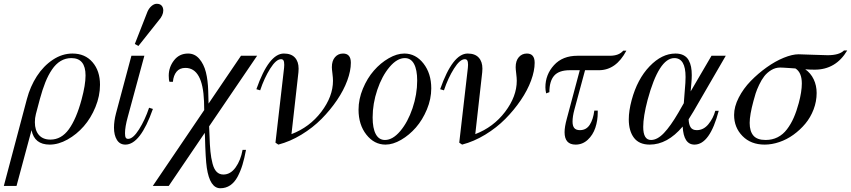

<svg xmlns="http://www.w3.org/2000/svg" viewBox="-71 -750 4485 1012"><path d="M190.9 12.2Q110.4 12.2 95.2 -64L16.1 230H-50.8L70.8 -228Q88.4 -294.4 123.3 -348.4Q158.2 -402.3 207.5 -435.1Q256.8 -467.8 311 -467.8Q377.4 -467.8 416.7 -422.1Q456.1 -376.5 456.1 -303.2Q456.1 -244.1 432.1 -185.8Q408.2 -127.4 370.6 -84.5Q333 -41.5 284.9 -14.6Q236.8 12.2 190.9 12.2ZM139.2 -228 118.2 -148.9Q112.8 -127.9 112.8 -106Q112.8 -63 134 -38.6Q155.3 -14.2 194.8 -14.2Q252.4 -14.2 292 -68.8Q331.5 -123.5 358.9 -225.1Q379.9 -302.7 379.9 -352.1Q379.9 -443.8 305.2 -443.8Q274.4 -443.8 248.8 -428.5Q223.1 -413.1 203.1 -383.5Q183.1 -354 168 -316.2Q152.8 -278.3 139.2 -228Z M714.8 -182.1 734.9 -175.8Q668.9 12.2 589.8 12.2Q560.5 12.2 545.2 -12.7Q529.8 -37.6 529.8 -77.1Q529.8 -112.3 540.5 -152.8L621.6 -456.1H689.9L602.5 -133.8Q587.9 -81.5 587.9 -47.9Q587.9 -31.2 591.6 -24.7Q595.2 -18.1 604.5 -18.1Q630.4 -18.1 661.9 -68.1Q693.4 -118.2 714.8 -182.1ZM658.7 -507.8 639.6 -518.1 706.5 -689Q714.8 -707.5 728.3 -718.8Q741.7 -730 754.9 -730Q772.5 -730 781 -720.2Q789.6 -710.4 789.6 -694.8Q789.6 -668.9 764.6 -641.1Z M840.3 -318.8H822.3Q818.4 -329.1 818.4 -351.1Q818.4 -396 846.2 -431.9Q874 -467.8 920.4 -467.8Q955.6 -467.8 979.5 -439.9Q1003.4 -412.1 1014.2 -369.6Q1024.9 -327.1 1026.4 -272L1028.3 -204.1L1199.2 -456.1H1284.2L1031.2 -84L1033.2 -38.1Q1034.7 14.2 1038.1 48.3Q1041.5 82.5 1049.3 112.3Q1057.1 142.1 1071.3 156Q1085.4 169.9 1106.4 169.9Q1144 169.9 1170.9 132.3Q1197.8 94.7 1207.5 40H1225.6Q1217.3 85 1207 118.7Q1196.8 152.3 1181.2 181.6Q1165.5 210.9 1142.6 226.6Q1119.6 242.2 1090.3 242.2Q1035.2 242.2 1019 134.3Q1012.2 87.9 1009.3 -32.2L1008.3 -49.8L818.4 230H734.4L1005.4 -169.9L1004.4 -215.8Q997.6 -392.1 906.2 -392.1Q876 -392.1 859.6 -372.1Q843.3 -352.1 840.3 -318.8Z M1300.3 -273.9 1280.3 -279.8Q1346.2 -467.8 1425.3 -467.8Q1463.9 -467.8 1483.4 -446.5Q1502.9 -425.3 1502.9 -388.2Q1502.9 -375 1502 -369.1L1465.3 -43Q1561 -79.6 1622.6 -160.6Q1684.1 -241.7 1684.1 -324.2Q1684.1 -338.9 1681.2 -362.3Q1678.2 -385.7 1678.2 -396Q1678.2 -429.7 1694.8 -448.7Q1711.4 -467.8 1737.3 -467.8Q1778.3 -467.8 1778.3 -418.9Q1778.3 -377 1759.5 -325.7Q1740.7 -274.4 1705.3 -222.2Q1669.9 -169.9 1623.8 -123.3Q1577.6 -76.7 1517.8 -40.3Q1458 -3.9 1396 12.2L1380.9 2L1426.3 -392.1Q1427.2 -397 1427.2 -408.2Q1427.2 -424.3 1423.3 -431.2Q1419.4 -438 1410.2 -438Q1384.3 -438 1353 -388.2Q1321.8 -338.4 1300.3 -273.9Z M1958 -12.2Q1999 -12.2 2038.8 -59.3Q2078.6 -106.4 2103.3 -179.4Q2127.9 -252.4 2127.9 -325.2Q2127.9 -382.3 2111.3 -413.1Q2094.7 -443.8 2063 -443.8Q2022 -443.8 1982.2 -396.7Q1942.4 -349.6 1917.7 -276.6Q1893.1 -203.6 1893.1 -130.9Q1893.1 -73.7 1909.7 -43Q1926.3 -12.2 1958 -12.2ZM1960.9 12.2Q1901.4 12.2 1860.1 -40.3Q1818.8 -92.8 1818.8 -171.9Q1818.8 -227.5 1841.8 -282.7Q1864.7 -337.9 1899.7 -377.9Q1934.6 -418 1977.8 -442.9Q2021 -467.8 2060.1 -467.8Q2120.1 -467.8 2161.1 -415.3Q2202.1 -362.8 2202.1 -284.2Q2202.1 -228.5 2179.2 -173.3Q2156.2 -118.2 2121.3 -78.1Q2086.4 -38.1 2043.2 -12.9Q2000 12.2 1960.9 12.2Z M2269 -273.9 2249 -279.8Q2314.9 -467.8 2394 -467.8Q2432.6 -467.8 2452.1 -446.5Q2471.7 -425.3 2471.7 -388.2Q2471.7 -375 2470.7 -369.1L2434.1 -43Q2529.8 -79.6 2591.3 -160.6Q2652.8 -241.7 2652.8 -324.2Q2652.8 -338.9 2649.9 -362.3Q2647 -385.7 2647 -396Q2647 -429.7 2663.6 -448.7Q2680.2 -467.8 2706.1 -467.8Q2747.1 -467.8 2747.1 -418.9Q2747.1 -377 2728.3 -325.7Q2709.5 -274.4 2674.1 -222.2Q2638.7 -169.9 2592.5 -123.3Q2546.4 -76.7 2486.6 -40.3Q2426.8 -3.9 2364.7 12.2L2349.6 2L2395 -392.1Q2396 -397 2396 -408.2Q2396 -424.3 2392.1 -431.2Q2388.2 -438 2378.9 -438Q2353 -438 2321.8 -388.2Q2290.5 -338.4 2269 -273.9Z M3230.5 -482.9Q3176.3 -379.9 3085.4 -379.9H3012.7L2956.5 -171.9Q2946.8 -136.2 2946.8 -108.9Q2946.8 -85.9 2956.1 -75Q2965.3 -64 2985.8 -64Q3019 -64 3037.4 -92.3Q3055.7 -120.6 3061.5 -167H3079.6V-157.2Q3079.6 -114.3 3066.9 -76.4Q3054.2 -38.6 3026.9 -13.2Q2999.5 12.2 2962.9 12.2Q2904.8 12.2 2904.8 -53.2Q2904.8 -81.5 2916.5 -124L2984.9 -379.9H2932.6Q2875 -379.9 2849.9 -351.1Q2824.7 -322.3 2824.7 -264.2L2807.6 -257.8Q2803.7 -275.4 2803.7 -290Q2803.7 -356.9 2848.9 -406.5Q2894 -456.1 2972.7 -456.1H3143.6Q3191.4 -456.1 3213.9 -482.9Z M3489.3 -467.8Q3514.6 -467.8 3532 -458.7Q3549.3 -449.7 3558.6 -433.1Q3567.9 -416.5 3571.5 -397.5Q3575.2 -378.4 3575.2 -354Q3575.2 -335.4 3573.2 -313L3569.3 -268.1L3679.2 -456.1H3754.4L3584.5 -163.1Q3583 -160.2 3558.6 -121.1Q3559.6 -94.2 3569.1 -79.1Q3578.6 -64 3601.6 -64Q3637.2 -64 3662.8 -95.2Q3688.5 -126.5 3699.2 -166H3717.3Q3670.4 12.2 3589.4 12.2Q3532.2 12.2 3527.3 -83Q3446.8 12.2 3353.5 12.2Q3297.9 12.2 3270.5 -23.7Q3243.2 -59.6 3243.2 -121.1Q3243.2 -166 3258.3 -222.2Q3288.1 -333 3352.8 -400.4Q3417.5 -467.8 3489.3 -467.8ZM3360.4 -12.2Q3393.6 -12.2 3428.5 -48.8Q3463.4 -85.4 3504.4 -155.8L3533.2 -206.1L3541.5 -313Q3542.5 -324.2 3542.5 -344.2Q3542.5 -443.8 3483.4 -443.8Q3401.9 -443.8 3342.3 -223.1Q3319.3 -135.3 3319.3 -81.1Q3319.3 -12.2 3360.4 -12.2Z M4223.1 -382.8Q4193.4 -382.8 4173.3 -384.8Q4202.1 -364.7 4217.8 -332Q4233.4 -299.3 4233.4 -259.8Q4233.4 -215.3 4217.3 -173.1Q4201.2 -130.9 4173.6 -97.9Q4146 -64.9 4111.1 -39.8Q4076.2 -14.6 4036.6 -1.2Q3997.1 12.2 3959.5 12.2Q3886.7 12.2 3842.5 -33Q3798.3 -78.1 3798.3 -144Q3798.3 -188 3822.8 -235.6Q3847.2 -283.2 3886 -323Q3924.8 -362.8 3970 -395Q4015.1 -427.2 4060.1 -445.6Q4105 -463.9 4138.2 -463.9Q4146.5 -463.9 4211.9 -461.4Q4277.3 -459 4291.5 -459Q4352.5 -459 4377.4 -483.9H4394.5Q4334.5 -382.8 4223.1 -382.8ZM3964.4 -12.2Q3999.5 -12.2 4027.8 -26.6Q4056.2 -41 4076.9 -68.4Q4097.7 -95.7 4112.5 -129.4Q4127.4 -163.1 4139.2 -207Q4155.3 -267.1 4155.3 -310.1Q4155.3 -368.2 4121.6 -389.2Q4107.9 -390.1 4089.4 -391.4Q4070.8 -392.6 4059.1 -393.3Q4047.4 -394 4041.5 -394Q4016.1 -394 3994.1 -380.6Q3972.2 -367.2 3957.5 -348.4Q3942.9 -329.6 3930.4 -303.2Q3918 -276.9 3911.9 -257.8Q3905.8 -238.8 3900.4 -217.8Q3880.4 -144 3880.4 -102.1Q3880.4 -58.1 3900.1 -35.2Q3919.9 -12.2 3964.4 -12.2Z"/></svg>

Font: Flanker Steampunk
Style: Italic
Weight: 400
Italic angle: -12°
Designer: Alexey Kryukov, Leonardo Di Lena
Foundry: Alexey Kryukov, Leonardo Di Lena
Version: 1.210